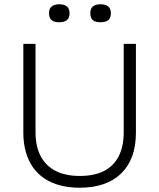

<svg xmlns="http://www.w3.org/2000/svg" viewBox="-20 -865 744 897"><path d="M352 12Q302 12 260.5 1Q219 -10 187 -31.5Q155 -53 133.5 -84Q112 -115 100.5 -155.5Q89 -196 89 -245V-660H146V-248Q146 -181 170 -135.5Q194 -90 240 -66.5Q286 -43 352 -43Q420 -43 465.5 -66Q511 -89 534.5 -135Q558 -181 558 -248V-660H615V-245Q615 -122 546.5 -55Q478 12 352 12ZM450 -761Q425 -761 413.5 -771Q402 -781 402 -804Q402 -824 413.5 -834.5Q425 -845 450 -845Q474 -845 486 -834.5Q498 -824 498 -803Q498 -781 486 -771Q474 -761 450 -761ZM257 -761Q233 -761 221 -771Q209 -781 209 -804Q209 -824 221 -834.5Q233 -845 257 -845Q281 -845 293 -834.5Q305 -824 305 -803Q305 -781 292.5 -771Q280 -761 257 -761Z"/></svg>

Font: Bricolage Grotesque 96pt ExtraBold ExtraLight
Style: Regular
Weight: 250
Version: Version 1.001;gftools[0.9.33.dev8+g029e19f]